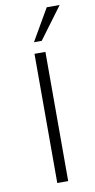

<svg xmlns="http://www.w3.org/2000/svg" viewBox="-90 -832 431 871"><g transform="rotate(-10 125.5 -396.5)"><path d="M107.4 -647.5H143.1L251.5 -793.5H191.9ZM100.6 0H150.9V-595.2H100.6Z"/></g></svg>

Font: Now Light
Style: Regular
Weight: 300
Designer: Alfredo Marco Pradil
Foundry: Alfredo Marco Pradil
Version: Version 1.200;hotconv 1.0.109;makeotfexe 2.5.65596